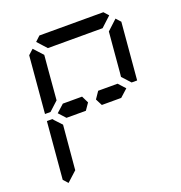

<svg xmlns="http://www.w3.org/2000/svg" viewBox="-161 -1137 1138 1210"><g transform="rotate(-20 408.0 -532.0)"><path d="M220 -454 178 -500 229 -546H332H358L381 -499L350 -454H234ZM204 -969 237 -1000H666L694 -969L627 -907H625H490H397H262H260ZM92 -64 64 -95 97 -477H134L142 -467L185 -421L167 -218L160 -139L159 -125ZM724 -936 752 -905 719 -523H682L631 -579L634 -607L649 -782L656 -861L657 -874ZM199 -579 138 -523H101L134 -905L168 -936L224 -875L223 -861L216 -782ZM596 -546 638 -500 587 -454H574H497H457L434 -499L466 -546H492Z"/></g></svg>

Font: DSEG14 Classic Mini
Style: Italic
Weight: 400
Italic angle: -5°
Designer: Keshikan(Twitter:@keshinomi_88pro)
Version: Version 0.46